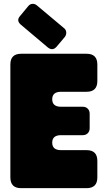

<svg xmlns="http://www.w3.org/2000/svg" viewBox="-20 -980 541 1000"><path d="M34 -644Q34 -700 90 -700H431Q487 -700 487 -644V-558Q487 -502 431 -502H298Q252 -502 252 -463Q252 -424 298 -424H411Q427 -424 437 -414Q447 -404 447 -388V-312Q447 -296 437 -286Q427 -276 411 -276H298Q252 -276 252 -237Q252 -198 298 -198H431Q487 -198 487 -142V-56Q487 0 431 0H90Q34 0 34 -56ZM84 -896 127 -948Q136 -959 148.5 -960Q161 -961 172 -952L314 -833Q324 -825 325 -812Q326 -799 318 -788L275 -737Q254 -713 229 -733L88 -852Q64 -873 84 -896Z"/></svg>

Font: LT Crewmate
Style: Regular
Weight: 400
Designer: Daniel Lyons
Foundry: LyonsType
Version: Version 1.001;FEAKit 1.0